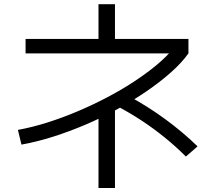

<svg xmlns="http://www.w3.org/2000/svg" viewBox="-20 -827 1040 933"><path d="M67 -195.7Q136.3 -208.4 209.7 -231.5Q283 -254.7 356.8 -285.9Q430.6 -317 500.3 -353.7Q570 -390.3 631.5 -430.7Q692.9 -471 741.8 -511.8Q790.6 -552.6 822.9 -592.3L843.6 -567.6H104.3V-637.7H458.6V-806.7H538.7V-637.7H895.7V-567.6Q863.3 -522.3 811.2 -475.8Q759 -429.3 693 -384.1Q627 -339 552.2 -297.6Q477.4 -256.3 397.5 -222.1Q317.7 -188 238.2 -162.8Q158.7 -137.6 84.3 -124.3ZM458.6 86.7V-309.3H538.7V86.7ZM883.3 -66.3Q834.3 -115.3 780.8 -158.6Q727.3 -202 669.3 -240.3Q611.3 -278.6 547.3 -312.3L601.4 -362.4Q695.4 -312 782.2 -248.5Q869 -185 940 -115.7Z"/></svg>

Font: M PLUS 2 Thin
Style: Regular
Weight: 100
Designer: Coji Morishita
Foundry: UNDERFOREST DESIGN
Version: Version 1.001